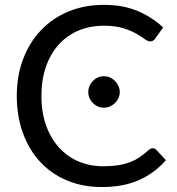

<svg xmlns="http://www.w3.org/2000/svg" viewBox="-20 -744 710 772"><path d="M594.5 -148Q602.5 -148 608.5 -141.5L647 -100Q603 -49 540.2 -20.5Q477.5 8 388.5 8Q311.5 8 248.5 -18.8Q185.5 -45.5 141 -93.8Q96.5 -142 72 -209.5Q47.5 -277 47.5 -358Q47.5 -439 73 -506.5Q98.5 -574 144.8 -622.5Q191 -671 255.5 -697.8Q320 -724.5 398 -724.5Q474.5 -724.5 533 -700Q591.5 -675.5 636 -633.5L604 -589Q601 -584 596.2 -580.8Q591.5 -577.5 583.5 -577.5Q574.5 -577.5 561.5 -587.2Q548.5 -597 527.5 -609Q506.5 -621 475 -630.8Q443.5 -640.5 397.5 -640.5Q342 -640.5 296 -621.2Q250 -602 216.8 -565.5Q183.5 -529 165 -476.5Q146.5 -424 146.5 -358Q146.5 -291 165.8 -238.5Q185 -186 218.2 -149.8Q251.5 -113.5 296.8 -94.5Q342 -75.5 394.5 -75.5Q426.5 -75.5 452.2 -79.2Q478 -83 499.8 -91Q521.5 -99 540.2 -111.2Q559 -123.5 577.5 -140.5Q586 -148 594.5 -148ZM461.5 -373.5Q461.5 -360.5 456.2 -349.2Q451 -338 442.2 -329.5Q433.5 -321 422 -316Q410.5 -311 397.5 -311Q384.5 -311 373.2 -316Q362 -321 353.5 -329.5Q345 -338 340 -349.2Q335 -360.5 335 -373.5Q335 -386.5 340 -398.2Q345 -410 353.5 -418.8Q362 -427.5 373.2 -432.5Q384.5 -437.5 397.5 -437.5Q410.5 -437.5 422 -432.5Q433.5 -427.5 442.2 -418.8Q451 -410 456.2 -398.2Q461.5 -386.5 461.5 -373.5Z"/></svg>

Font: Lato-Regular
Style: Regular
Weight: 400
Designer: Lukasz Dziedzic with Adam Twardoch and Botio Nikoltchev
Foundry: tyPoland Lukasz Dziedzic
Version: Version 2.015; 2015-08-06; http://www.latofonts.com/